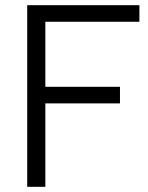

<svg xmlns="http://www.w3.org/2000/svg" viewBox="-20 -721 573 741"><path d="M443 -322V-386H155V-637H518V-701H85V0H155V-322Z"/></svg>

Font: LilGrotesk
Style: Regular
Weight: 400
Designer: Bastien Sozeau
Foundry: NBR — Bastien Sozeau
Version: Version 2.001